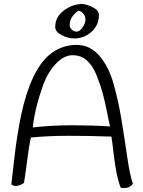

<svg xmlns="http://www.w3.org/2000/svg" viewBox="-20 -947 734 984"><path d="M661 -5Q645 17 615 17Q607 17 599 15Q577 -35 562 -162Q556 -218 551 -247Q442 -251 333 -251Q224 -251 138 -242Q129 -201 118.5 -119.5Q108 -38 103 -10Q83 6 58 6Q49 6 38 -2Q41 -26 54 -140.5Q67 -255 88 -356Q137 -585 233 -666Q295 -717 372 -717Q441 -717 489.5 -661Q538 -605 563 -514Q588 -423 603 -331Q618 -239 632 -143Q646 -47 661 -5ZM202 -514Q159 -395 148 -294Q248 -305 349 -305Q450 -305 544 -299Q540 -314 529 -370Q518 -426 506.5 -468.5Q495 -511 475.5 -560Q456 -609 426 -636.5Q396 -664 352 -664Q308 -664 267 -621Q226 -578 202 -514ZM400 -927Q429 -924 458 -908.5Q487 -893 487 -869Q487 -819 449.5 -784.5Q412 -750 360 -750Q328 -750 295.5 -767Q263 -784 263 -809Q263 -859 305.5 -892Q348 -925 400 -927ZM382 -892Q337 -861 337 -819Q337 -807 347 -796Q357 -785 373 -785Q389 -785 403.5 -807Q418 -829 418 -846Q418 -863 407.5 -876.5Q397 -890 382 -892Z"/></svg>

Font: Handlee
Style: Regular
Weight: 400
Designer: Joe Prince
Foundry: Joe Prince
Version: Version 1.001